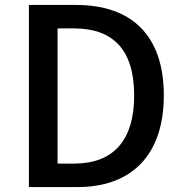

<svg xmlns="http://www.w3.org/2000/svg" viewBox="-20 -757 739 777"><path d="M97 0H294C514 0 643 -131 643 -371C643 -612 514 -737 288 -737H97ZM213 -95V-642H280C438 -642 523 -555 523 -371C523 -188 438 -95 280 -95Z"/></svg>

Font: GenYoGothic2 TW M
Style: Regular
Weight: 500
Version: Version 2.100;PS 2.1;hotconv 16.6.51;makeotf.lib2.5.65220 DE